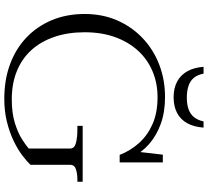

<svg xmlns="http://www.w3.org/2000/svg" viewBox="-56 -878 945 872"><g transform="rotate(90 416.0 -442.5)"><path d="M729 -289V-109Q713 -92 686 -71.5Q659 -51 620.5 -32.5Q582 -14 534 -2Q486 10 429 10Q343 10 272.5 -16Q202 -42 151 -90.5Q100 -139 72 -206Q44 -273 44 -355Q44 -436 73 -502.5Q102 -569 153.5 -618Q205 -667 273.5 -693.5Q342 -720 421 -720Q490 -720 543.5 -700.5Q597 -681 635.5 -647Q674 -613 694 -569L668 -581L683 -710H718V-514H684Q665 -563 630 -602Q595 -641 543.5 -663.5Q492 -686 422 -686Q357 -686 302.5 -662.5Q248 -639 209 -595.5Q170 -552 148.5 -491.5Q127 -431 127 -355Q127 -279 148 -217.5Q169 -156 208 -113Q247 -70 303.5 -47Q360 -24 431 -24Q494 -24 539 -38Q584 -52 613 -70.5Q642 -89 655 -101V-289Q655 -309 629.5 -315.5Q604 -322 567 -322H552V-346H806V-322H798Q770 -322 749.5 -315.5Q729 -309 729 -289ZM422 -759Q464 -759 494 -775Q524 -791 540.5 -821.5Q557 -852 560 -895H532Q526 -868 512.5 -851.5Q499 -835 477 -827Q455 -819 424 -819Q392 -819 369.5 -827Q347 -835 333.5 -851.5Q320 -868 315 -895H284Q287 -852 304 -821.5Q321 -791 351 -775Q381 -759 422 -759Z"/></g></svg>

Font: Roboto Serif 120pt Expanded Light
Style: Regular
Weight: 300
Width: 7
Designer: Greg Gazdowicz
Foundry: Commercial Type
Version: Version 1.008